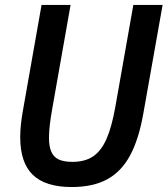

<svg xmlns="http://www.w3.org/2000/svg" viewBox="-20 -745 676 774"><path d="M61.5 -191.5Q61.5 -238.5 72 -297L147.5 -725H264.5L190.5 -306Q177.5 -233.5 177.5 -190.5Q177.5 -154.5 187 -133Q196.5 -111.5 217 -102Q237.5 -92.5 272 -92.5Q322 -92.5 354.8 -114.2Q387.5 -136 409 -184.2Q430.5 -232.5 445 -314.5L517.5 -725H635.5L558 -288.5Q539.5 -183 504.2 -118Q469 -53 411.8 -22Q354.5 9 269 9Q163 9 112.2 -40.2Q61.5 -89.5 61.5 -191.5Z"/></svg>

Font: JuliaMono SemiBoldItalic
Style: Regular
Weight: 600
Italic angle: -9°
Monospace: yes
Designer: cormullion
Foundry: corm
Version: Version 0.049; ttfautohint (v1.8.4)